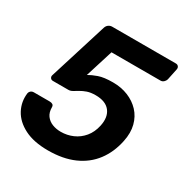

<svg xmlns="http://www.w3.org/2000/svg" viewBox="-164 -834 946 980"><g transform="rotate(30 309.5 -344.5)"><path d="M250 11Q166 11 111 -17Q56 -45 31.5 -91Q7 -137 14 -190Q16 -199 23 -204.5Q30 -210 39 -210H133Q144 -210 151 -205.5Q158 -201 158 -190Q158 -160 172 -141Q186 -122 209 -113Q232 -104 259 -104Q296 -104 329.5 -118.5Q363 -133 387 -162Q411 -191 420 -233Q432 -289 406 -322Q380 -355 321 -355Q292 -355 272 -348Q252 -341 237 -332Q222 -323 210 -316Q198 -309 186 -309H95Q85 -309 80 -316.5Q75 -324 78 -333L184 -673Q188 -686 197.5 -693Q207 -700 219 -700H594Q604 -700 609.5 -693Q615 -686 613 -676L599 -609Q596 -599 588 -592Q580 -585 570 -585H281L230 -422Q250 -434 281 -445Q312 -456 365 -456Q414 -456 454.5 -439.5Q495 -423 523 -393Q551 -363 562 -320.5Q573 -278 562 -225Q547 -152 507 -99Q467 -46 402.5 -17.5Q338 11 250 11Z"/></g></svg>

Font: Rubik Medium
Style: Italic
Weight: 500
Italic angle: -12°
Designer: Hubert and Fischer
Foundry: Hubert and Fischer
Version: Version 2.300;gftools[0.9.30]